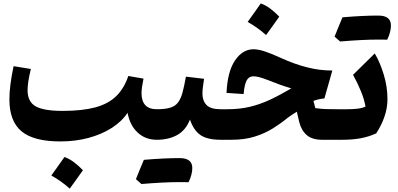

<svg xmlns="http://www.w3.org/2000/svg" viewBox="-20 -827 2352 1136"><path d="M734.9 -159.7Q700.2 -107.4 639.9 -69.3Q579.6 -31.2 502.2 -10.7Q424.8 9.8 336.9 9.8Q179.7 9.8 107.7 -49.8Q35.6 -109.4 35.6 -238.8Q35.6 -319.8 60.5 -435.5L162.6 -418.9Q143.1 -339.4 143.1 -293.5Q143.1 -225.6 190.4 -198.2Q237.8 -170.9 350.6 -170.9Q465.8 -170.9 542.7 -191.4Q619.6 -211.9 666.7 -257.3Q713.9 -302.7 739.3 -377.4L829.1 -361.8Q817.4 -306.2 817.4 -276.4Q817.4 -180.7 907.7 -180.7H908.2V0H907.7Q840.3 0 794.2 -43Q748 -85.9 734.9 -159.7ZM361.3 102.1Q391.6 112.8 418.7 133.5Q445.8 154.3 470.7 180.2Q451.7 207 432.4 234.1Q413.1 261.2 392.6 289.1Q368.7 267.6 341.6 248Q314.5 228.5 283.7 211.4Q303.7 183.6 323 156.2Q342.3 128.9 361.3 102.1Z M1040.5 250.5Q951.7 250.5 816.9 261.7Q809.1 254.9 800.8 247.6Q792.5 240.2 784.2 232.9Q795.9 203.6 807.6 175.3Q819.3 147 831.1 118.7Q952.1 108.4 1043 108.4Q1117.7 108.4 1117.7 167Q1117.7 206.1 1095.7 251Q1095.7 251 1040.5 250.5ZM908.2 0Q897.9 0 892.8 -8.1Q887.7 -16.1 887.7 -37.6V-143.1Q887.7 -164.6 892.8 -172.6Q897.9 -180.7 908.2 -180.7Q956.5 -180.7 986.1 -189.5Q1015.6 -198.2 1032.5 -219.7Q1049.3 -241.2 1059.6 -278.6Q1069.8 -315.9 1080.1 -373.5L1187.5 -360.8Q1183.6 -336.4 1180.7 -313.7Q1177.7 -291 1177.7 -272.5Q1177.7 -231 1201.9 -205.8Q1226.1 -180.7 1285.2 -180.7H1285.6V0H1285.2Q1207 0 1166.3 -27.8Q1125.5 -55.7 1104 -119.6Q1078.6 -55.7 1027.8 -27.8Q977.1 0 908.2 0Z M1480 -535.6Q1508.3 -535.6 1548.6 -522.2Q1588.9 -508.8 1643.6 -483.4Q1721.7 -447.8 1796.4 -428.7Q1871.1 -409.7 1946.3 -409.7L1899.4 -244.6Q1865.7 -241.7 1834.5 -230L1845.7 -187.5Q1876.5 -182.6 1908 -181.6Q1939.5 -180.7 1974.1 -180.7H1990.2V0H1885.7Q1826.2 0 1794.2 -28.3Q1762.2 -56.6 1750 -106.9L1736.3 -166Q1723.6 -158.2 1709.7 -149.2Q1695.8 -140.1 1682.6 -130.4Q1641.6 -96.7 1593.8 -66.9Q1545.9 -37.1 1486.3 -18.6Q1426.8 0 1349.1 0H1285.6Q1275.4 0 1270.3 -8.1Q1265.1 -16.1 1265.1 -37.6V-143.1Q1265.1 -164.6 1270.3 -172.6Q1275.4 -180.7 1285.6 -180.7H1324.2Q1397.5 -180.7 1458.3 -195.1Q1519 -209.5 1577.9 -237.1Q1636.7 -264.6 1703.6 -304.2Q1665.5 -315.4 1633.8 -326.9Q1602.1 -338.4 1564.5 -353.5Q1534.2 -365.2 1514.2 -370.4Q1494.1 -375.5 1480 -375.5Q1452.6 -375.5 1439.5 -351.3Q1426.3 -327.1 1421.4 -270.5L1320.3 -277.3Q1325.7 -403.3 1370.6 -469.5Q1415.5 -535.6 1480 -535.6ZM1522.9 -806.6Q1553.2 -795.9 1580.3 -775.1Q1607.4 -754.4 1632.3 -728.5Q1613.3 -701.7 1594 -674.6Q1574.7 -647.5 1554.2 -619.6Q1530.3 -641.1 1503.2 -660.6Q1476.1 -680.2 1445.3 -697.3Q1465.3 -725.1 1484.6 -752.4Q1503.9 -779.8 1522.9 -806.6Z M2215.8 -592.8Q2127 -592.8 1992.2 -581.5Q1984.4 -588.4 1976.1 -595.7Q1967.8 -603 1959.5 -610.4Q1971.2 -639.6 1982.9 -668Q1994.6 -696.3 2006.3 -724.6Q2127.4 -734.9 2218.3 -734.9Q2293 -734.9 2293 -676.3Q2293 -637.2 2271 -592.3Q2271 -592.3 2215.8 -592.8ZM1990.2 0Q1980 0 1974.9 -8.1Q1969.7 -16.1 1969.7 -37.6V-143.1Q1969.7 -164.6 1974.9 -172.6Q1980 -180.7 1990.2 -180.7H2032.7Q2065.9 -180.7 2094.2 -183.8Q2122.6 -187 2142.6 -196.3Q2135.3 -239.3 2115.2 -288.1Q2095.2 -336.9 2068.8 -384.3L2197.3 -510.7Q2227.5 -460.4 2250 -387.5Q2272.5 -314.5 2272.5 -240.2Q2272.5 -189 2255.1 -137.9Q2237.8 -86.9 2206.1 -38.1Q2163.1 -18.1 2114.5 -9Q2065.9 0 2005.9 0Z"/></svg>

Font: Pinar DS2-Bold
Style: Regular
Weight: 700
Designer: Amin Abedi
Version: Version 2.000